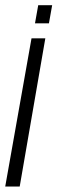

<svg xmlns="http://www.w3.org/2000/svg" viewBox="-56 -618 215 716"><path d="M113 -475H61.5L-36.5 77.5H17.5ZM126.5 -531 138.5 -598.5H86.5L74.5 -531Z"/></svg>

Font: Anybody ExtraCondensed Light
Style: Italic
Weight: 300
Width: 2
Italic angle: -10°
Version: Version 1.113;gftools[0.9.25]